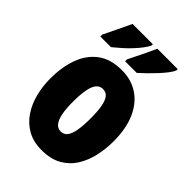

<svg xmlns="http://www.w3.org/2000/svg" viewBox="-227 -863 970 970"><g transform="rotate(45 258.0 -378.0)"><path d="M483 -278Q483 -225 471.5 -173.5Q460 -122 434 -80.5Q408 -39 364.5 -14.5Q321 10 257 10Q198 10 155.5 -14Q113 -38 85.5 -79Q58 -120 45 -171.5Q32 -223 32 -278Q32 -358 55 -422.5Q78 -487 128 -525Q178 -563 259 -563Q326 -563 376.5 -529.5Q427 -496 455 -432.5Q483 -369 483 -278ZM196 -276Q196 -227 202.5 -193Q209 -159 223 -142Q237 -125 258 -125Q281 -125 294 -142Q307 -159 313 -193Q319 -227 319 -278Q319 -329 313 -362Q307 -395 294 -411.5Q281 -428 258 -428Q226 -428 211 -391Q196 -354 196 -276ZM454 -756Q448 -742 433 -722.5Q418 -703 398.5 -682Q379 -661 358.5 -641Q338 -621 321 -606H238V-620Q256 -656 270 -684.5Q284 -713 293.5 -733.5Q303 -754 308 -766H454ZM276 -756Q269 -741 254.5 -722Q240 -703 221 -682.5Q202 -662 180 -642.5Q158 -623 137 -606H61V-620Q79 -657 92.5 -685Q106 -713 116 -733.5Q126 -754 131 -766H276Z"/></g></svg>

Font: Noto Sans Khmer ExtraCondensed Black
Style: Regular
Weight: 900
Width: 2
Designer: Danh Hong and the Monotype Design Team
Foundry: Monotype Imaging Inc.
Version: Version 2.004